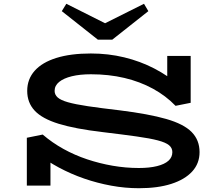

<svg xmlns="http://www.w3.org/2000/svg" viewBox="-20 -982 1149 1016"><path d="M715 14Q642 14 568.5 0.5Q495 -13 425.5 -37Q356 -61 291.5 -95.5Q227 -130 173 -173L247 -166V0H122V-253L206 -270Q256 -227 315.5 -194Q375 -161 441 -139Q507 -117 576 -105Q645 -93 715 -93Q771 -93 811 -103Q851 -113 871.5 -131.5Q892 -150 892 -177Q892 -199 874.5 -213.5Q857 -228 815.5 -239Q774 -250 702.5 -260Q631 -270 523 -283Q378 -300 290.5 -327Q203 -354 163.5 -396.5Q124 -439 124 -501Q124 -563 163.5 -607.5Q203 -652 278.5 -675.5Q354 -699 461 -699Q553 -699 637.5 -678.5Q722 -658 795.5 -620Q869 -582 929 -530L865 -516V-686H989V-438L909 -422Q858 -475 789.5 -512.5Q721 -550 638.5 -569.5Q556 -589 461 -589Q403 -589 360 -578.5Q317 -568 293 -548.5Q269 -529 269 -501Q269 -481 285 -466.5Q301 -452 339.5 -441Q378 -430 445 -420Q512 -410 615 -398Q767 -379 859.5 -352.5Q952 -326 994 -283.5Q1036 -241 1036 -177Q1036 -117 997 -74.5Q958 -32 886.5 -9Q815 14 715 14ZM742 -962 765 -923 574 -772H498L307 -923L331 -962L536 -859Z"/></svg>

Font: BioRhyme Expanded SemiBold
Style: Regular
Weight: 600
Width: 7
Designer: Aoife Mooney
Foundry: Aoife Mooney Type
Version: Version 1.600;gftools[0.9.33]